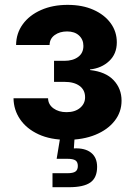

<svg xmlns="http://www.w3.org/2000/svg" viewBox="-20 -573 559 797"><path d="M258 7.4Q189.3 7.4 139.7 -15.6Q90.2 -38.6 63.5 -77.7Q36.8 -116.8 36.1 -165.1H179.5Q180.1 -139.1 201.8 -123.3Q223.5 -107.4 256.1 -107.4Q291.2 -107.4 312.2 -125Q333.2 -142.6 333.2 -169.2Q333.2 -199.5 310.4 -216.3Q287.6 -233.2 247.3 -233.2H204.3V-320.5H247.3Q282.6 -320.5 304.4 -336.7Q326.2 -352.9 326.2 -382.5Q326.2 -408.8 308 -425.7Q289.7 -442.5 258.6 -442.5Q227.8 -442.5 207 -427.4Q186.2 -412.3 185.8 -386.3H46.8Q47.2 -434.7 74.5 -472.3Q101.8 -509.9 150.1 -531.3Q198.3 -552.8 260.8 -552.8Q321.9 -552.8 367.7 -532.4Q413.5 -512.1 439.2 -477Q464.9 -441.9 464.9 -397.2Q464.9 -349.4 433.3 -319.7Q401.7 -289.9 353.8 -284.8V-282.2Q418.7 -275.1 451.6 -240.1Q484.6 -205.1 484.6 -155.1Q484.6 -107.9 455.8 -71.2Q427 -34.4 376 -13.5Q325 7.4 258 7.4ZM197.9 204.1V146H260Q283.4 146 293.3 139Q303.1 132.1 303.1 115.9Q303.1 99.6 293.3 92.9Q283.4 86.2 260 86.2H215.2L233 -21.3H289.5V0L286.6 43Q332.8 40.8 357.9 60.8Q383.1 80.8 383.1 119.5Q383.1 164.6 355.3 184.3Q327.5 204.1 266.3 204.1Z"/></svg>

Font: Adwaita Sans
Style: Regular
Weight: 400
Designer: Rasmus Andersson
Foundry: rsms
Version: Version 4.001;git-9221beed3